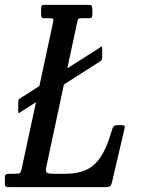

<svg xmlns="http://www.w3.org/2000/svg" viewBox="-75 -770 583 790"><path d="M-55 -16V-42Q-55 -50.5 -49.5 -52.8Q-44 -55 -36 -55H-16Q3 -55 7 -58.2Q11 -61.5 14.5 -77L73 -349.5L15 -312.5Q7.5 -308 3.8 -305Q0 -302 0 -317V-347.5Q0 -359 2.8 -361.5Q5.5 -364 12 -368L87 -416L143.5 -678.5Q146 -690 143.5 -692.5Q141 -695 128 -695H109Q98 -695 96 -699Q94 -703 94 -714V-732Q94 -742 96 -746Q98 -750 108 -750H288Q298 -750 301.5 -747Q305 -744 305 -733V-712Q305 -702 302.5 -698.5Q300 -695 290 -695H261Q248.5 -695 246.8 -691.5Q245 -688 242.5 -678L202 -489L329 -569.5Q336.5 -574.5 341 -578Q345.5 -581.5 345.5 -566V-541.5Q345.5 -528.5 343.8 -524.5Q342 -520.5 334 -515.5L188 -422.5L115.5 -83Q112 -66.5 116.8 -60.8Q121.5 -55 143 -55H196Q244 -55 279.2 -70.8Q314.5 -86.5 340.2 -125.8Q366 -165 385.5 -235Q389 -246.5 393.2 -250.8Q397.5 -255 413 -255H427Q441 -255 438 -243.5L386 -21Q383 -8.5 378.5 -4.2Q374 0 358 0H-35Q-46.5 0 -50.8 -2.2Q-55 -4.5 -55 -16Z"/></svg>

Font: Besley* Condensed
Style: Italic
Weight: 400
Width: 3
Italic angle: -13°
Designer: Owen Earl
Foundry: indestructible type*
Version: Version 3.000; ttfautohint (v1.8.3)